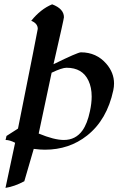

<svg xmlns="http://www.w3.org/2000/svg" viewBox="-20 -703 582 906"><path d="M281.2 -42.5Q336.9 -42.5 369.1 -87.4Q392.1 -119.6 404.3 -177.7Q412.6 -215.8 412.6 -247.6Q412.6 -290.5 397.5 -322.3Q369.1 -383.3 293.9 -383.3Q272.5 -383.3 223.6 -359.9L162.6 -72.8Q235.8 -42.5 281.2 -42.5ZM5.9 183.6 51.3 -29.3Q25.9 -42.5 6.3 -42.5L10.7 -61.5L64.9 -96.2Q158.2 -562.5 158.2 -566.9Q158.2 -592.3 127.4 -605Q171.9 -660.2 226.1 -682.6Q281.7 -661.6 281.7 -621.6Q281.7 -614.3 232.4 -399.9Q346.7 -456.1 361.8 -456.1Q435.1 -456.1 481.9 -401.9Q518.1 -359.9 518.1 -309.1Q518.1 -293.5 514.6 -276.9Q484.9 -137.7 391.1 -63.5Q306.6 3.4 191.9 3.4Q169.4 3.4 139.2 -0.5L94.7 152.3Q47.9 177.2 5.9 183.6Z"/></svg>

Font: Balgruf
Style: Italic
Weight: 500
Italic angle: -12°
Designer: Paul James Miller
Foundry: High-Logic / Made with FontCreator
Version: Version 1.201;March 28, 2021;FontCreator 13.0.0.2683 64-bit